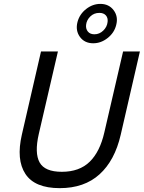

<svg xmlns="http://www.w3.org/2000/svg" viewBox="-20 -953 735 981"><path d="M456.5 -731.9Q412.1 -731.9 388.4 -764.4Q364.7 -796.9 376 -840.8Q386.7 -880.9 420.2 -907Q453.6 -933.1 492.7 -933.1Q536.6 -933.1 560.8 -900.6Q585 -868.2 573.7 -825.2Q564 -785.6 530 -758.8Q496.1 -731.9 456.5 -731.9ZM462.4 -777.8Q488.3 -777.8 507.8 -796.9Q527.3 -815.9 529.8 -841.3Q532.2 -861.8 520.8 -874.5Q509.3 -887.2 487.8 -887.2Q460 -887.2 441.2 -868.7Q422.4 -850.1 419.9 -826.2Q417.5 -805.7 429 -791.7Q440.4 -777.8 462.4 -777.8ZM285.2 8.3Q157.7 8.3 109.9 -64.2Q62 -136.7 91.8 -265.6L189.5 -689.9H275.9L178.2 -268.6Q155.8 -170.9 182.4 -123Q209 -75.2 295.9 -75.2Q385.7 -75.2 438.2 -126.5Q490.7 -177.7 513.2 -276.9L608.9 -689.9H694.8L596.7 -264.2Q566.4 -132.8 488.5 -62.3Q410.6 8.3 285.2 8.3Z"/></svg>

Font: HK Grotesk Medium Legacy Italic
Style: Regular
Weight: 500
Italic angle: -13°
Designer: Alfredo Marco Pradil
Foundry: Hanken Design Co.
Version: Version 2.022;PS 002.022;hotconv 1.0.88;makeotf.lib2.5.64775